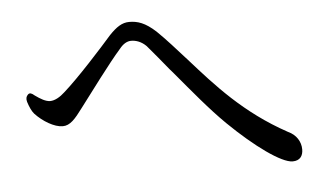

<svg xmlns="http://www.w3.org/2000/svg" viewBox="-42 -662 1084 638"><g transform="rotate(-5 500.0 -343.5)"><path d="M53 -387C47 -381 45 -374 48 -363C53 -347 60 -331 68 -322C93 -295 131 -272 159 -272C184 -272 201 -292 227 -327C262 -373 332 -468 371 -512C383 -527 396 -535 410 -535C426 -535 444 -529 460 -513C485 -484 506 -458 529 -430C534 -425 539 -418 542 -415C595 -352 648 -287 701 -235C788 -150 873 -89 910 -89C935 -89 945 -105 945 -126C945 -152 930 -176 903 -188C760 -266 673 -365 593 -455C558 -494 526 -530 497 -558C462 -590 437 -598 409 -598C385 -598 366 -585 342 -560C307 -520 224 -428 174 -384C158 -369 140 -359 125 -359C110 -359 93 -369 75 -382C66 -390 59 -393 53 -387Z"/></g></svg>

Font: 寒蝉锦书宋 Text
Style: Regular
Weight: 400
Designer: 寒蝉锦书宋{Warren} 思源宋体{Ryoko NISHIZUKA 西塚涼子 (kana & ideographs); Frank Grießhammer (Latin, Greek & Cyrillic); Wenlong ZHANG 
Foundry: Adobe & ChillType
Version: Version 2.000;Glyphs 3.1.1 (3135)